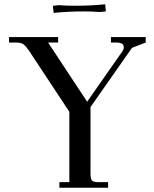

<svg xmlns="http://www.w3.org/2000/svg" viewBox="-20 -875 718 895"><path d="M22 -676.8V-702.1H251V-676.8H204.1L386.2 -400.9L550.8 -636.2Q557.1 -645.5 557.1 -653.8Q557.1 -666.5 548.1 -671.6Q539.1 -676.8 519 -676.8H497.1V-702.1H659.2V-676.8L595.2 -651.9L401.9 -376V-65.9Q401.9 -41 408.9 -33.4Q416 -25.9 440.9 -25.9H483.9V0H256.8V-25.9H303.2V-354L116.2 -637.2Q100.6 -660.2 89.4 -668.5Q78.1 -676.8 55.2 -676.8ZM227.1 -842.8V-848.1L254.9 -851.1Q284.7 -848.1 329.1 -848.1Q400.4 -848.1 470.2 -855L473.1 -827.1V-821.8L444.8 -818.8Q415 -821.8 371.1 -821.8Q299.8 -821.8 230 -814.9Z"/></svg>

Font: Dihjauti S
Style: Bold
Weight: 700
Designer: T. Christopher White
Version: Version 3.0.0